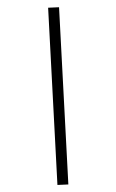

<svg xmlns="http://www.w3.org/2000/svg" viewBox="-160 -798 637 1050"><g transform="rotate(15 158.5 -272.5)"><path d="M280 198 -20 -725 37 -743 337 180Z"/></g></svg>

Font: Piazzolla 24pt SemiBold
Style: Regular
Weight: 600
Designer: Juan Pablo del Peral
Foundry: Huerta Tipografica
Version: Version 2.005